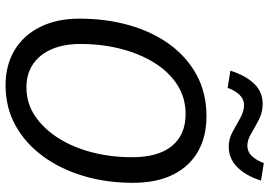

<svg xmlns="http://www.w3.org/2000/svg" viewBox="-159 -797 968 690"><g transform="rotate(90 325.0 -452.0)"><path d="M286 12Q214 12 160 -20.5Q106 -53 76.5 -113Q47 -173 47 -253Q47 -349 70.5 -432Q94 -515 139.5 -577.5Q185 -640 250 -675Q315 -710 398 -710Q471 -710 524.5 -679.5Q578 -649 607.5 -590Q637 -531 637 -445Q637 -351 612.5 -268.5Q588 -186 542 -123Q496 -60 431.5 -24Q367 12 286 12ZM294 -63Q351 -63 397 -94Q443 -125 476.5 -178Q510 -231 527.5 -299Q545 -367 545 -442Q545 -537 504.5 -586Q464 -635 390 -635Q331 -635 284.5 -605Q238 -575 205.5 -522.5Q173 -470 155.5 -402Q138 -334 138 -257Q138 -198 156.5 -154.5Q175 -111 210 -87Q245 -63 294 -63ZM296 -786 234 -796Q251 -850 280.5 -881Q310 -912 354 -912Q383 -912 409.5 -898.5Q436 -885 459.5 -871Q483 -857 503 -857Q526 -857 541.5 -874Q557 -891 566 -916L629 -906Q612 -852 581 -821Q550 -790 507 -790Q479 -790 453.5 -804Q428 -818 404 -831.5Q380 -845 358 -845Q336 -845 320 -828Q304 -811 296 -786Z"/></g></svg>

Font: Azeret Mono Thin Light
Style: Italic
Weight: 300
Italic angle: -12°
Version: Version 1.002